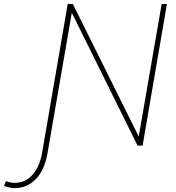

<svg xmlns="http://www.w3.org/2000/svg" viewBox="-174 -731 885 964"><path d="M542 0H516.6L186.5 -667L64.5 38.1Q49.8 122.6 6.1 168Q-37.6 213.4 -100.1 213.4Q-123 213.4 -153.8 203.1L-144.5 178.7Q-120.6 187 -99.6 187Q-49.3 187 -13.7 149.9Q22 112.8 36.1 43.5L166 -710.9H191.9L522.5 -45.4L637.7 -710.9H664.1Z"/></svg>

Font: Roboto Thin
Style: Italic
Weight: 250
Italic angle: -12°
Designer: Google
Version: Version 2.134; 2016